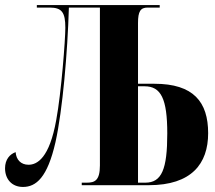

<svg xmlns="http://www.w3.org/2000/svg" viewBox="-21 -734 854 761"><path d="M70 7C122 7 167 -30 199 -171C227 -297 247 -528 252 -704H375V-78C375 -18 354 -10 323 -10H303V0H569C738 0 804 -85 804 -206C804 -330 746 -402 591 -402H526V-643C526 -689 536 -704 564 -704H612V-714H125V-704H176C224 -704 238 -685 238 -624C238 -577 222 -367 202 -259C175 -107 126 -81 92 -81C62 -81 43 -101 41 -131C18 -123 -1 -102 -1 -67C-1 -24 26 7 70 7ZM526 -10V-392H552C617 -392 642 -343 642 -205C642 -63 620 -10 555 -10Z"/></svg>

Font: Noto Serif Display Condensed Extra
Style: Regular
Weight: 800
Width: 3
Designer: Monotype Design Team
Foundry: Monotype Imaging Inc.
Version: Version 1.900